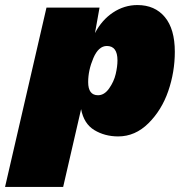

<svg xmlns="http://www.w3.org/2000/svg" viewBox="-88 -530 727 760"><path d="M456 -510Q525 -510 564.5 -462.5Q604 -415 604 -325Q604 -245 578 -169.5Q552 -94 499.5 -42Q447 10 380 10Q327 10 285.5 -15Q244 -40 233 -98L162 210H-68L96 -500H306L288 -399Q315 -451 359.5 -480.5Q404 -510 456 -510ZM300 -153Q325 -153 344 -180Q363 -207 370 -237Q377 -267 377 -291Q377 -348 335 -348Q302 -348 281.5 -300Q261 -252 261 -205Q261 -153 300 -153Z"/></svg>

Font: Elaine Sans Black
Style: Italic
Weight: 900
Italic angle: -13°
Designer: Wei Huang
Foundry: Wei Huang
Version: Version 2.001;December 24, 2019;FontCreator 12.0.0.2547 64-b